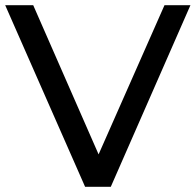

<svg xmlns="http://www.w3.org/2000/svg" viewBox="-21 -720 754 740"><path d="M713 -700 406 0H307L-1 -700H107L359 -125L613 -700Z"/></svg>

Font: APTA Sans Medium
Style: Bold
Weight: 500
Version: Version 7.200